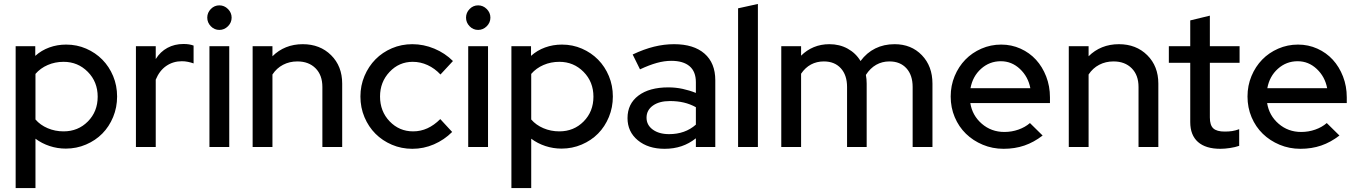

<svg xmlns="http://www.w3.org/2000/svg" viewBox="-20 -742 6853 969"><path d="M59 207V-509H158V-460Q189 -488 229 -502.5Q269 -517 314 -517Q368 -517 415 -496.5Q462 -476 496.5 -441Q531 -406 551 -358Q571 -310 571 -255Q571 -200 551 -151.5Q531 -103 496.5 -68Q462 -33 414 -12.5Q366 8 312 8Q270 8 230.5 -5Q191 -18 159 -42V207ZM301 -430Q258 -430 221 -414Q184 -398 159 -369V-139Q183 -111 220.5 -95Q258 -79 301 -79Q374 -79 423.5 -129Q473 -179 473 -254Q473 -329 423 -379.5Q373 -430 301 -430Z M666 0V-509H766V-444Q789 -481 825 -500.5Q861 -520 906 -520Q922 -520 934 -518Q946 -516 957 -512V-422Q943 -427 928 -430Q913 -433 898 -433Q854 -433 819.5 -409.5Q785 -386 766 -340V0Z M1087 -591Q1062 -591 1044 -609.5Q1026 -628 1026 -653Q1026 -678 1044 -696.5Q1062 -715 1087 -715Q1112 -715 1130.5 -696.5Q1149 -678 1149 -653Q1149 -628 1130.5 -609.5Q1112 -591 1087 -591ZM1137 -509V0H1037V-509Z M1255 0V-509H1355V-458Q1385 -488 1423.5 -503.5Q1462 -519 1508 -519Q1595 -519 1651 -463.5Q1707 -408 1707 -320V0H1607V-303Q1607 -363 1572.5 -397.5Q1538 -432 1481 -432Q1441 -432 1408.5 -415Q1376 -398 1355 -366V0Z M2065 -79Q2103 -79 2137 -94.5Q2171 -110 2202 -141L2262 -76Q2222 -36 2170 -13.5Q2118 9 2061 9Q2006 9 1958 -11.5Q1910 -32 1875 -67Q1840 -102 1819.5 -150.5Q1799 -199 1799 -255Q1799 -310 1819.5 -358.5Q1840 -407 1875 -442.5Q1910 -478 1958 -498.5Q2006 -519 2061 -519Q2118 -519 2172 -496.5Q2226 -474 2266 -434L2203 -366Q2174 -397 2138 -413.5Q2102 -430 2063 -430Q1994 -430 1946 -379Q1898 -328 1898 -255Q1898 -180 1946.5 -129.5Q1995 -79 2065 -79Z M2393 -591Q2368 -591 2350 -609.5Q2332 -628 2332 -653Q2332 -678 2350 -696.5Q2368 -715 2393 -715Q2418 -715 2436.5 -696.5Q2455 -678 2455 -653Q2455 -628 2436.5 -609.5Q2418 -591 2393 -591ZM2443 -509V0H2343V-509Z M2561 207V-509H2660V-460Q2691 -488 2731 -502.5Q2771 -517 2816 -517Q2870 -517 2917 -496.5Q2964 -476 2998.5 -441Q3033 -406 3053 -358Q3073 -310 3073 -255Q3073 -200 3053 -151.5Q3033 -103 2998.5 -68Q2964 -33 2916 -12.5Q2868 8 2814 8Q2772 8 2732.5 -5Q2693 -18 2661 -42V207ZM2803 -430Q2760 -430 2723 -414Q2686 -398 2661 -369V-139Q2685 -111 2722.5 -95Q2760 -79 2803 -79Q2876 -79 2925.5 -129Q2975 -179 2975 -254Q2975 -329 2925 -379.5Q2875 -430 2803 -430Z M3334 9Q3251 9 3199 -34Q3147 -77 3147 -146Q3147 -218 3202 -259.5Q3257 -301 3353 -301Q3390 -301 3425 -293.5Q3460 -286 3492 -273V-327Q3492 -381 3460 -408Q3428 -435 3368 -435Q3333 -435 3295 -424.5Q3257 -414 3210 -392L3173 -467Q3230 -494 3281 -506.5Q3332 -519 3382 -519Q3481 -519 3535.5 -471.5Q3590 -424 3590 -337V0H3492V-44Q3458 -17 3419 -4Q3380 9 3334 9ZM3243 -148Q3243 -111 3274.5 -88Q3306 -65 3357 -65Q3397 -65 3431 -77Q3465 -89 3492 -113V-201Q3463 -217 3431 -224.5Q3399 -232 3361 -232Q3307 -232 3275 -209Q3243 -186 3243 -148Z M3805 -722V0H3705V-700Z M3923 0V-509H4023V-461Q4051 -489 4087 -504Q4123 -519 4166 -519Q4217 -519 4258 -496.5Q4299 -474 4323 -434Q4354 -476 4397.5 -497.5Q4441 -519 4495 -519Q4579 -519 4632.5 -463.5Q4686 -408 4686 -320V0H4586V-303Q4586 -363 4554.5 -397.5Q4523 -432 4469 -432Q4432 -432 4402 -415Q4372 -398 4350 -364Q4352 -354 4353 -342.5Q4354 -331 4354 -320V0H4255V-303Q4255 -363 4223.5 -397.5Q4192 -432 4138 -432Q4102 -432 4073 -416.5Q4044 -401 4023 -370V0Z M5242 -58Q5198 -24 5150 -7.5Q5102 9 5045 9Q4989 9 4940 -11.5Q4891 -32 4855 -67Q4819 -102 4798.5 -150.5Q4778 -199 4778 -255Q4778 -310 4798 -358Q4818 -406 4852 -441Q4886 -476 4933 -496.5Q4980 -517 5033 -517Q5085 -517 5130.5 -496.5Q5176 -476 5208.5 -440.5Q5241 -405 5260 -356Q5279 -307 5279 -251V-222H4877Q4887 -159 4935 -117.5Q4983 -76 5049 -76Q5086 -76 5120 -88Q5154 -100 5178 -121ZM5031 -433Q4974 -433 4931.5 -395Q4889 -357 4878 -297H5180Q5169 -355 5127.5 -394Q5086 -433 5031 -433Z M5374 0V-509H5474V-458Q5504 -488 5542.5 -503.5Q5581 -519 5627 -519Q5714 -519 5770 -463.5Q5826 -408 5826 -320V0H5726V-303Q5726 -363 5691.5 -397.5Q5657 -432 5600 -432Q5560 -432 5527.5 -415Q5495 -398 5474 -366V0Z M5987 -126V-425H5879V-509H5987V-639L6086 -663V-509H6236V-425H6086V-149Q6086 -110 6103.5 -94Q6121 -78 6161 -78Q6182 -78 6198.5 -80.5Q6215 -83 6234 -90V-6Q6214 1 6187.5 5Q6161 9 6139 9Q6065 9 6026 -25.5Q5987 -60 5987 -126Z M6740 -58Q6696 -24 6648 -7.5Q6600 9 6543 9Q6487 9 6438 -11.5Q6389 -32 6353 -67Q6317 -102 6296.5 -150.5Q6276 -199 6276 -255Q6276 -310 6296 -358Q6316 -406 6350 -441Q6384 -476 6431 -496.5Q6478 -517 6531 -517Q6583 -517 6628.5 -496.5Q6674 -476 6706.5 -440.5Q6739 -405 6758 -356Q6777 -307 6777 -251V-222H6375Q6385 -159 6433 -117.5Q6481 -76 6547 -76Q6584 -76 6618 -88Q6652 -100 6676 -121ZM6529 -433Q6472 -433 6429.5 -395Q6387 -357 6376 -297H6678Q6667 -355 6625.5 -394Q6584 -433 6529 -433Z"/></svg>

Font: Red Hat Display Medium
Style: Regular
Weight: 500
Designer: Pentagram / MCKL
Foundry: Pentagram / MCKL
Version: Version 1.005; Red Hat Display Medium